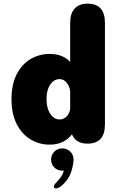

<svg xmlns="http://www.w3.org/2000/svg" viewBox="-20 -782 659 1052"><path d="M459.5 5Q397.5 5 375.5 -43L374 -46Q354 -19 323.2 -4.2Q292.5 10.5 252.5 10.5Q194.5 10.5 146.8 -18.5Q99 -47.5 71 -103.2Q43 -159 43 -239Q43 -319 71 -374.2Q99 -429.5 146.8 -458Q194.5 -486.5 252.5 -486.5Q289 -486.5 317 -475.2Q345 -464 364.5 -442.5V-657Q364.5 -708 389 -735Q413.5 -762 459.5 -762Q555 -762 555 -657V-100Q555 5 459.5 5ZM364.5 -184.5V-281.5Q363.5 -297 356 -312.2Q348.5 -327.5 335.8 -338Q323 -348.5 306 -348.5Q286 -348.5 270 -335.2Q254 -322 244.5 -297.5Q235 -273 235 -239Q235 -205.5 244.5 -180.2Q254 -155 270 -141.2Q286 -127.5 306 -127.5Q322 -127.5 334.5 -135.5Q347 -143.5 354.8 -156.8Q362.5 -170 364.5 -184.5ZM321 31Q346 31 364.5 48.2Q383 65.5 383 93Q383 115 372 154Q361 193 327 227Q315 239.5 304.2 245Q293.5 250.5 286 250.5Q280.5 250.5 277.5 247.2Q274.5 244 274.5 240.5Q274.5 235 282 225.2Q289.5 215.5 303 201.5Q313 190 319.8 177.8Q326.5 165.5 330 153Q328 153 325.5 153Q323 153 321 153Q295 153 277.5 135.5Q260 118 260 92Q260 66.5 277.5 48.8Q295 31 321 31Z"/></svg>

Font: Sono Monospace ExtraBold
Style: Regular
Weight: 800
Version: Version 2.112